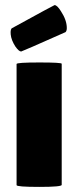

<svg xmlns="http://www.w3.org/2000/svg" viewBox="-20 -731 307 753"><path d="M45 -5V-480Q45 -486 134 -486Q222 -486 222 -481V-6Q222 2 134 2Q45 2 45 -5ZM40 -549Q24 -574 22 -596Q20 -618 28 -621Q192 -711 194 -711Q204 -711 219 -687Q242 -652 242 -621Q242 -610 237 -605Q66 -529 63 -529Q54 -529 40 -549Z"/></svg>

Font: FC Lilita One
Style: Regular
Weight: 400
Designer: Juan Montoreano
Foundry: Juan Montoreano
Version: Version 1.002